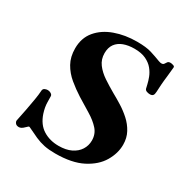

<svg xmlns="http://www.w3.org/2000/svg" viewBox="-164 -850 981 1006"><g transform="rotate(30 326.5 -347.0)"><path d="M41.5 -35.2Q48.8 -70.3 56.2 -107.9Q63.5 -145.5 68.8 -178Q74.2 -210.4 75.2 -230Q75.2 -244.6 84.5 -249.3Q93.8 -253.9 102.1 -253.9Q114.3 -253.9 123.5 -248Q132.8 -242.2 132.8 -233.4Q133.3 -225.1 133.5 -197Q133.8 -168.9 144.5 -135.3Q163.1 -79.1 203.6 -54Q244.1 -28.8 297.4 -28.8Q341.8 -28.8 372.6 -43.7Q403.3 -58.6 419.4 -84Q435.5 -109.4 435.5 -140.1Q435.5 -179.2 410.9 -206.8Q386.2 -234.4 347.4 -257.8Q308.6 -281.2 266.1 -307.6Q228.5 -331.5 194.3 -359.9Q160.2 -388.2 138.9 -426Q117.7 -463.9 117.7 -515.1Q117.7 -578.1 153.6 -621.1Q189.5 -664.1 249.8 -685.8Q310.1 -707.5 382.3 -707.5Q437.5 -707.5 469.7 -697.5Q502 -687.5 530.8 -676.3Q537.6 -673.8 541.7 -673.1Q545.9 -672.4 547.9 -672.4Q559.1 -672.4 563.2 -679.2Q567.4 -686 572.3 -692.6Q577.1 -699.2 588.9 -699.2Q595.7 -699.2 605.7 -696Q615.7 -692.9 614.7 -685.5Q611.3 -648.4 609.1 -629.9Q606.9 -611.3 605.7 -599.9Q604.5 -588.4 603.5 -574Q602.5 -559.6 601.1 -530.8Q600.6 -515.6 595.2 -508.8Q589.8 -502 576.7 -502Q567.4 -502 557.9 -505.4Q548.3 -508.8 545.4 -517.1Q543.5 -523.4 539.8 -540.8Q536.1 -558.1 527.8 -579.8Q519.5 -601.6 503.2 -621.8Q486.8 -642.1 459 -655.5Q431.2 -668.9 388.7 -668.9Q352.1 -668.9 323.7 -658.4Q295.4 -647.9 279.5 -626Q263.7 -604 263.7 -570.3Q263.7 -533.2 284.7 -505.1Q305.7 -477.1 339.1 -454.8Q372.6 -432.6 409.2 -411.6Q436 -397 467 -377.7Q498 -358.4 525.6 -333.5Q553.2 -308.6 570.8 -276.1Q588.4 -243.7 588.4 -202.6Q588.4 -150.9 558.8 -100.8Q529.3 -50.8 466.1 -18.1Q402.8 14.6 302.2 14.6Q263.7 14.6 235.4 8.8Q207 2.9 180.2 -9Q153.3 -21 118.7 -38.1Q114.3 -40.5 110.8 -37.6Q107.4 -34.7 102.5 -29.8Q89.8 -17.1 82.3 -13.4Q74.7 -9.8 68.4 -9.8Q53.2 -9.8 46.6 -18.8Q40 -27.8 41.5 -35.2Z"/></g></svg>

Font: Gelasio
Style: Bold Italic
Weight: 700
Italic angle: -8.5°
Designer: Eben Sorkin
Foundry: Eben Sorkin
Version: Version 1.008